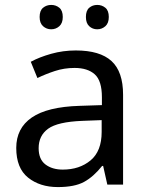

<svg xmlns="http://www.w3.org/2000/svg" viewBox="-20 -750 601 780"><path d="M288 -545Q386 -545 433 -502Q480 -459 480 -365V0H416L399 -76H395Q360 -32 321.5 -11Q283 10 215 10Q142 10 94 -28.5Q46 -67 46 -149Q46 -229 109 -272.5Q172 -316 303 -320L394 -323V-355Q394 -422 365 -448Q336 -474 283 -474Q241 -474 203 -461.5Q165 -449 132 -433L105 -499Q140 -518 188 -531.5Q236 -545 288 -545ZM314 -259Q214 -255 175.5 -227Q137 -199 137 -148Q137 -103 164.5 -82Q192 -61 235 -61Q303 -61 348 -98.5Q393 -136 393 -214V-262ZM141 -681Q141 -707 155 -718.5Q169 -730 188 -730Q207 -730 221 -718.5Q235 -707 235 -681Q235 -656 221 -643.5Q207 -631 188 -631Q169 -631 155 -643.5Q141 -656 141 -681ZM329 -681Q329 -707 342.5 -718.5Q356 -730 375 -730Q394 -730 408 -718.5Q422 -707 422 -681Q422 -656 408 -643.5Q394 -631 375 -631Q356 -631 342.5 -643.5Q329 -656 329 -681Z"/></svg>

Font: Noto Sans Test
Style: Regular
Weight: 400
Version: Version 1.002; ttfautohint (v1.8.4.7-5d5b)